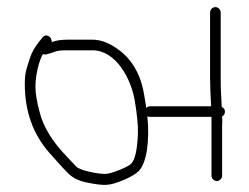

<svg xmlns="http://www.w3.org/2000/svg" viewBox="-20 -552 704 542"><path d="M588 -532C595.9 -532 603 -524.9 603 -517V-334C603 -316 603.3 -300.7 604 -288L606 -250C612 -247.3 615 -243 615 -237C615 -231 612.3 -226.3 607 -223C607.7 -213.7 607.7 -204.7 607 -196V-56C607 -48.1 599.9 -41 592 -41C584.1 -41 577 -48.1 577 -56V-222H403C400.3 -222 398 -222.7 396 -224C403 -153.6 393.9 -90.6 371 -68.5C362.3 -60.2 348 -51.8 328 -43.5C287.5 -26.6 274.3 -27.2 226.5 -36.5C204.2 -40.8 186.9 -48.9 174.6 -60.7C162.4 -72.5 143.8 -92.6 119 -121C73 -173.6 50 -238.2 50 -314.9C50 -332.8 51.7 -347.1 55 -357.9C67.1 -396.8 68.6 -408.5 99 -445C110.6 -460.5 127.4 -447 126 -433C137.7 -437.7 152.3 -440 170 -440H241C263.4 -440 286.4 -431.7 310 -415C338 -396.3 359 -369.8 373 -335.5C384.6 -307.2 388 -278.5 393 -247C395.7 -250.3 399 -252 403 -252H576C574 -286 573 -313.3 573 -334V-517C573 -524.9 580.1 -532 588 -532ZM109 -398C107 -398 104.3 -398.3 101 -399C90.3 -381.9 80 -338.8 80 -308C80 -288.7 84 -264.3 92 -235C102.3 -193.8 128 -152 169 -109.5C178.3 -99.8 187.3 -90.3 196 -81C207.6 -70.5 255.2 -61 277 -61C294.2 -61 341 -81 349.5 -89C360.9 -99.7 367.5 -128 369.3 -174.1C370.1 -196.4 367.2 -227.5 360.5 -267.5C350 -330.3 307.1 -410 241 -410H170C134 -410 142.7 -406.4 109 -398Z"/></svg>

Font: MewTooHand
Style: Reversed
Weight: 400
Designer: Mew Too, Robert Jablonski
Version: Version 0.77